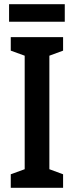

<svg xmlns="http://www.w3.org/2000/svg" viewBox="-20 -890 350 910"><path d="M279 0H31V-64L97 -88V-626L31 -650V-714H279V-650L214 -626V-88L279 -64ZM287 -870V-787H23V-870Z"/></svg>

Font: Noto Sans Thai ExtCond SemBd
Style: Regular
Weight: 600
Width: 2
Designer: Monotype Design Team
Foundry: Monotype Imaging Inc.
Version: Version 2.002; ttfautohint (v1.8.4.7-5d5b)